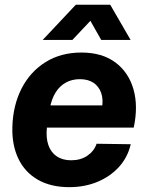

<svg xmlns="http://www.w3.org/2000/svg" viewBox="-20 -763 624 793"><path d="M266 10Q189.7 10 136.2 -20.8Q82.7 -51.7 56 -107.3Q29.3 -163 31 -236.7Q33.3 -327.3 69 -397.2Q104.7 -467 168.2 -506.5Q231.7 -546 316 -546Q401.7 -546 456.3 -505.3Q511 -464.7 531.2 -394.5Q551.3 -324.3 532.3 -236H173.7Q169.3 -193.3 180 -163.2Q190.7 -133 214.8 -117Q239 -101 273.7 -101Q313.3 -101 341 -120Q368.7 -139 379 -169.3L520 -167.3Q507.3 -113 471.2 -73.3Q435 -33.7 382.2 -11.8Q329.3 10 266 10ZM186.3 -317.7 177.7 -327.7H410.3L401 -316.3Q407.3 -352.7 397.8 -379.5Q388.3 -406.3 366 -421.2Q343.7 -436 310 -436Q277.7 -436 252.3 -422.2Q227 -408.3 210.3 -382.2Q193.7 -356 186.3 -317.7ZM156.4 -598.1 293.1 -743.4H435.3L519.4 -598.1H398L353.3 -677L279 -598.1Z"/></svg>

Font: Mona Sans
Style: Italic
Weight: 200
Italic angle: -11.6951°
Designer: Deni Anggara
Foundry: GitHub
Version: Version 2.000